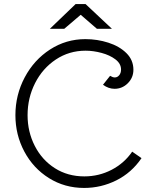

<svg xmlns="http://www.w3.org/2000/svg" viewBox="-20 -904 755 947"><path d="M56 -336Q56 -436 102 -522.5Q148 -609 227 -660Q306 -711 401 -711Q460 -711 514.5 -693.5Q569 -676 603.5 -642Q638 -608 638 -560Q638 -521 610.5 -493.5Q583 -466 545 -466Q515 -466 488 -486L523 -530Q536 -522 546 -522Q559 -522 568 -533Q577 -544 577 -561Q577 -590 549.5 -611Q522 -632 481 -643Q440 -654 402 -654Q321 -654 255.5 -610.5Q190 -567 153 -494Q116 -421 116 -336Q116 -254 151.5 -184.5Q187 -115 250.5 -74.5Q314 -34 396 -34Q468 -34 530.5 -66.5Q593 -99 632 -156L678 -124Q629 -52 554 -14.5Q479 23 395 23Q299 23 221.5 -25.5Q144 -74 100 -156.5Q56 -239 56 -336ZM353 -884H402L532 -762H458L378 -831L297 -762H226Z"/></svg>

Font: Bellota
Style: Regular
Weight: 400
Designer: Kemie Guaida
Foundry: Kemie Guaida
Version: Version 4.001